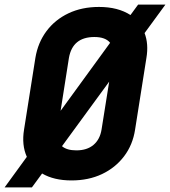

<svg xmlns="http://www.w3.org/2000/svg" viewBox="-55 -770 735 830"><path d="M-35 40 61 -92Q38 -143 49 -210L98 -520Q109 -586 146 -635.5Q183 -685 241 -712.5Q299 -740 373 -740Q455 -740 509 -705L542 -750H660L570 -627Q588 -580 578 -520L529 -210Q519 -144 481.5 -94.5Q444 -45 386 -17.5Q328 10 254 10Q178 10 127 -20L83 40ZM243 -520 207 -291 421 -585Q401 -610 353 -610Q259 -610 243 -520ZM275 -120Q321 -120 349 -143.5Q377 -167 384 -210L417 -417L213 -138Q234 -120 275 -120Z"/></svg>

Font: JetBrains Mono ExtraBold
Style: Italic
Weight: 800
Italic angle: -9°
Monospace: yes
Designer: Philipp Nurullin, Konstantin Bulenkov
Foundry: JetBrains
Version: Version 2.305; ttfautohint (v1.8.4.7-5d5b)